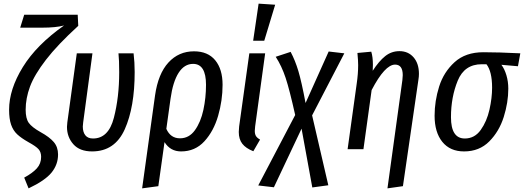

<svg xmlns="http://www.w3.org/2000/svg" viewBox="-20 -820 2879 1055"><path d="M113 156Q159 131 182.5 105Q206 79 206 42Q206 16 192 0Q178 -16 136 -39Q97 -61 74.5 -82Q52 -103 41 -135Q30 -167 30 -217Q30 -329 105.5 -451.5Q181 -574 332 -680Q287 -668 212 -668H91L113 -739H407L410 -678Q296 -574 232.5 -491.5Q169 -409 145 -344.5Q121 -280 121 -217Q121 -169 138 -145Q155 -121 203 -94Q252 -67 275.5 -39.5Q299 -12 299 29Q299 84 263.5 128Q228 172 137 215Z M720 -424Q720 -231 665.5 -109.5Q611 12 486 12Q418 12 383 -27.5Q348 -67 348 -123Q348 -132 350 -148L402 -527H488L437 -147Q435 -131 435 -125Q435 -94 449 -76.5Q463 -59 491 -59Q576 -59 605.5 -172Q635 -285 635 -423Q635 -491 631 -527H714Q720 -478 720 -424Z M1203 -354Q1203 -268 1178.5 -183.5Q1154 -99 1103 -43.5Q1052 12 975 12Q916 12 884 -39L850 203L761 215L832 -296Q849 -415 905.5 -476.5Q962 -538 1046 -538Q1122 -538 1162.5 -489Q1203 -440 1203 -354ZM1112 -354Q1112 -469 1041 -469Q993 -469 961.5 -420Q930 -371 917 -277L894 -112Q917 -60 969 -60Q1019 -60 1051 -104.5Q1083 -149 1097.5 -216Q1112 -283 1112 -354Z M1382 -126Q1380 -106 1380 -101Q1380 -83 1386.5 -72.5Q1393 -62 1409 -53L1372 11Q1331 -5 1311.5 -30Q1292 -55 1292 -95Q1292 -103 1294 -125L1350 -527H1437ZM1492 -794 1432 -596H1371L1401 -800Z M1695 -186 1784 198 1696 210 1637 -113 1485 209 1399 199 1602 -188Q1571 -327 1549.5 -392Q1528 -457 1495 -508L1577 -535Q1602 -488 1619.5 -429.5Q1637 -371 1659 -254L1786 -537L1872 -527Z M2191 -380Q2193 -400 2193 -407Q2193 -465 2151 -465Q2095 -465 2022 -325L1977 0H1890L1940 -360Q1948 -415 1948 -462Q1948 -487 1944 -529L2020 -536Q2029 -507 2029 -464Q2029 -443 2028 -431Q2062 -484 2096.5 -511.5Q2131 -539 2175 -539Q2223 -539 2252.5 -505Q2282 -471 2282 -414Q2282 -399 2279 -381L2194 203L2109 215Z M2368 -184Q2368 -265 2393 -344.5Q2418 -424 2478 -478.5Q2538 -533 2636 -533Q2719 -533 2839 -527L2826 -456L2735 -464Q2752 -442 2762.5 -407Q2773 -372 2773 -333Q2773 -257 2748 -177.5Q2723 -98 2668.5 -43Q2614 12 2530 12Q2453 12 2410.5 -40.5Q2368 -93 2368 -184ZM2684 -338Q2684 -427 2653 -467H2627Q2532 -467 2495 -376.5Q2458 -286 2458 -176Q2458 -59 2534 -59Q2588 -59 2621.5 -106Q2655 -153 2669.5 -217.5Q2684 -282 2684 -338Z"/></svg>

Font: Fira Sans Compressed
Style: Italic
Weight: 400
Width: 1
Italic angle: -8°
Designer: bBox Type GmbH & Carrois Corporate GbR & Edenspiekermann AG
Foundry: bBox Type GmbH & Carrois Corporate GbR & Edenspiekermann AG
Version: Version 4.301